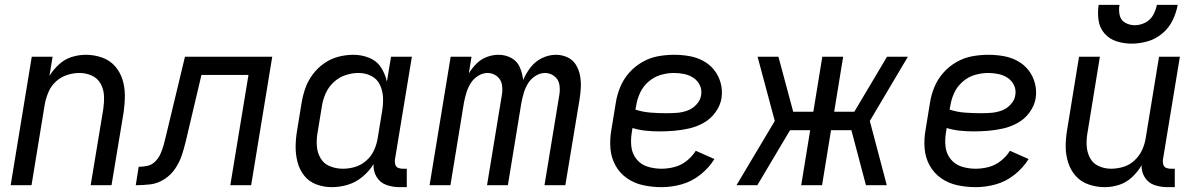

<svg xmlns="http://www.w3.org/2000/svg" viewBox="-20 -764 4936 792"><path d="M24 0H110L165 -336Q170 -361 180.5 -385.5Q191 -410 211.5 -428.5Q232 -447 257.5 -455Q283 -463 308 -463Q335 -463 359 -452Q383 -441 395.5 -418Q408 -395 409 -368Q410 -341 406 -314L354 0H440L490 -301Q495 -336 495 -370.5Q495 -405 485 -436.5Q475 -468 453.5 -492Q432 -516 400 -527Q368 -538 334 -538Q305 -538 276 -529Q247 -520 223.5 -498.5Q200 -477 184 -451L197 -530H111Z M540 0Q570 0 600 -3.5Q630 -7 657.5 -24.5Q685 -42 703 -69Q721 -96 730.5 -125Q740 -154 747 -184L811 -455H1005L930 0H1016L1103 -530H743L664 -201Q660 -183 655 -165.5Q650 -148 642.5 -130.5Q635 -113 621 -98.5Q607 -84 588.5 -80Q570 -76 552 -76Z M1349 8Q1382 8 1415 -2Q1448 -12 1475.5 -35Q1503 -58 1521 -87Q1519 -59 1533 -35Q1547 -11 1573 -1.5Q1599 8 1628 8H1658V-68H1641Q1630 -68 1621.5 -72Q1613 -76 1610.5 -85.5Q1608 -95 1609 -105L1679 -530H1593L1576 -427Q1569 -459 1551.5 -486Q1534 -513 1503 -525.5Q1472 -538 1438 -538Q1407 -538 1376 -530Q1345 -522 1317.5 -503Q1290 -484 1270 -457Q1250 -430 1239.5 -400Q1229 -370 1224 -339L1206 -229Q1200 -195 1199.5 -161.5Q1199 -128 1207 -96.5Q1215 -65 1234.5 -40Q1254 -15 1284.5 -3.5Q1315 8 1349 8ZM1394 -68Q1367 -68 1341.5 -78Q1316 -88 1302.5 -111Q1289 -134 1287 -161.5Q1285 -189 1290 -217L1308 -327Q1312 -353 1323.5 -379Q1335 -405 1356.5 -425Q1378 -445 1405 -454Q1432 -463 1459 -463Q1488 -463 1512 -450.5Q1536 -438 1547.5 -413.5Q1559 -389 1560 -360.5Q1561 -332 1556 -304L1538 -194Q1534 -169 1523 -144.5Q1512 -120 1491 -101.5Q1470 -83 1445 -75.5Q1420 -68 1395 -68Z M1752 0H1838L1894 -342Q1898 -362 1904 -382Q1910 -402 1921.5 -420.5Q1933 -439 1952 -451Q1971 -463 1991 -463Q2013 -463 2030 -449.5Q2047 -436 2050.5 -414.5Q2054 -393 2050 -371L1989 0H2075L2131 -342Q2135 -362 2141 -382Q2147 -402 2158.5 -420.5Q2170 -439 2189 -451Q2208 -463 2228 -463Q2250 -463 2267 -449.5Q2284 -436 2287.5 -414.5Q2291 -393 2287 -371L2226 0H2312L2371 -356Q2375 -381 2376 -406Q2377 -431 2372 -455Q2367 -479 2354.5 -498.5Q2342 -518 2320 -528Q2298 -538 2273 -538Q2244 -538 2216 -524.5Q2188 -511 2169 -486.5Q2150 -462 2138 -434Q2135 -462 2124 -487Q2113 -512 2089 -525Q2065 -538 2036 -538Q2012 -538 1988 -529Q1964 -520 1945.5 -501.5Q1927 -483 1914 -461L1925 -530H1839Z M2709 8Q2750 8 2791.5 -3.5Q2833 -15 2868.5 -43Q2904 -71 2927 -108L2850 -142Q2835 -118 2812 -100Q2789 -82 2762 -75Q2735 -68 2709 -68Q2679 -68 2651.5 -76.5Q2624 -85 2606 -107Q2588 -129 2584.5 -158Q2581 -187 2586 -217L2589 -236Q2615 -228 2643 -225Q2671 -222 2699 -222Q2730 -222 2760.5 -224.5Q2791 -227 2822 -234Q2853 -241 2882 -257Q2911 -273 2931 -300.5Q2951 -328 2956 -358Q2961 -390 2953 -420.5Q2945 -451 2926.5 -474.5Q2908 -498 2881.5 -512.5Q2855 -527 2824 -532.5Q2793 -538 2761 -538Q2728 -538 2694.5 -532Q2661 -526 2629.5 -508Q2598 -490 2574.5 -463Q2551 -436 2538 -404Q2525 -372 2520 -339L2502 -229Q2495 -190 2498 -152Q2501 -114 2518.5 -82Q2536 -50 2566 -29Q2596 -8 2633 0Q2670 8 2709 8ZM2729 -297Q2696 -297 2663.5 -299.5Q2631 -302 2601 -312L2604 -327Q2608 -354 2620 -380.5Q2632 -407 2655 -427Q2678 -447 2705.5 -455Q2733 -463 2760 -463Q2782 -463 2803 -458.5Q2824 -454 2841 -442.5Q2858 -431 2867 -412Q2876 -393 2872 -371Q2869 -350 2852.5 -332.5Q2836 -315 2814.5 -307.5Q2793 -300 2772 -298.5Q2751 -297 2729 -297Z M3018 0H3104L3239 -227H3322L3285 0H3371L3408 -227H3492L3552 0H3638L3568 -265L3725 -530H3639L3504 -303H3421L3458 -530H3372L3335 -303H3252L3191 -530H3105L3176 -265Z M4005 8Q4046 8 4087.5 -3.5Q4129 -15 4164.5 -43Q4200 -71 4223 -108L4146 -142Q4131 -118 4108 -100Q4085 -82 4058 -75Q4031 -68 4005 -68Q3975 -68 3947.5 -76.5Q3920 -85 3902 -107Q3884 -129 3880.5 -158Q3877 -187 3882 -217L3885 -236Q3911 -228 3939 -225Q3967 -222 3995 -222Q4026 -222 4056.5 -224.5Q4087 -227 4118 -234Q4149 -241 4178 -257Q4207 -273 4227 -300.5Q4247 -328 4252 -358Q4257 -390 4249 -420.5Q4241 -451 4222.5 -474.5Q4204 -498 4177.5 -512.5Q4151 -527 4120 -532.5Q4089 -538 4057 -538Q4024 -538 3990.5 -532Q3957 -526 3925.5 -508Q3894 -490 3870.5 -463Q3847 -436 3834 -404Q3821 -372 3816 -339L3798 -229Q3791 -190 3794 -152Q3797 -114 3814.5 -82Q3832 -50 3862 -29Q3892 -8 3929 0Q3966 8 4005 8ZM4025 -297Q3992 -297 3959.5 -299.5Q3927 -302 3897 -312L3900 -327Q3904 -354 3916 -380.5Q3928 -407 3951 -427Q3974 -447 4001.5 -455Q4029 -463 4056 -463Q4078 -463 4099 -458.5Q4120 -454 4137 -442.5Q4154 -431 4163 -412Q4172 -393 4168 -371Q4165 -350 4148.5 -332.5Q4132 -315 4110.5 -307.5Q4089 -300 4068 -298.5Q4047 -297 4025 -297Z M4537 8Q4567 8 4596.5 -1.5Q4626 -11 4649.5 -33Q4673 -55 4689 -82Q4688 -55 4702.5 -32Q4717 -9 4742.5 -0.5Q4768 8 4796 8H4826V-68H4809Q4798 -68 4789.5 -72Q4781 -76 4778.5 -85.5Q4776 -95 4777 -105L4847 -530H4761L4706 -194Q4702 -169 4691 -145Q4680 -121 4659.5 -102Q4639 -83 4613.5 -75.5Q4588 -68 4563 -68Q4536 -68 4512 -79Q4488 -90 4476 -113Q4464 -136 4462.5 -163Q4461 -190 4466 -217L4517 -530H4431L4382 -229Q4376 -194 4376 -160Q4376 -126 4386 -94Q4396 -62 4417.5 -38Q4439 -14 4471 -3Q4503 8 4537 8ZM4648 -584Q4681 -584 4714 -593.5Q4747 -603 4774.5 -626Q4802 -649 4817 -680Q4832 -711 4838 -744H4752Q4748 -722 4736.5 -701.5Q4725 -681 4704 -670.5Q4683 -660 4661 -660Q4639 -660 4621 -670.5Q4603 -681 4598.5 -702Q4594 -723 4598 -744H4512Q4507 -712 4511.5 -680.5Q4516 -649 4536 -626Q4556 -603 4586 -593.5Q4616 -584 4648 -584Z"/></svg>

Font: Iosevka Sparkle
Style: Italic
Weight: 400
Italic angle: -9°
Designer: Belleve Invis
Foundry: Belleve Invis
Version: Version 4.5.0; ttfautohint (v1.8.3)